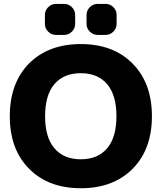

<svg xmlns="http://www.w3.org/2000/svg" viewBox="-20 -995 842 1004"><path d="M264.6 -219.7Q313.5 -162.1 402.3 -162.1Q491.2 -162.1 540 -219.2Q588.9 -276.4 588.9 -387.2Q588.9 -498 540 -555.2Q491.2 -612.3 402.3 -612.3Q313.5 -612.3 264.6 -555.2Q215.8 -498 215.8 -387.2Q215.8 -276.4 264.6 -219.7ZM131.8 -663.1Q233.4 -764.6 402.8 -764.6Q572.3 -764.6 673.3 -662.6Q774.4 -560.5 774.4 -387.2Q774.4 -213.9 673.3 -112.3Q572.3 -10.7 402.8 -10.7Q233.4 -10.7 132.3 -112.3Q31.2 -213.9 31.2 -387.2Q31.2 -560.5 131.8 -663.1ZM272.5 -812.5Q249 -812.5 231.9 -829.6Q214.8 -846.7 214.8 -870.1V-917Q214.8 -940.4 231.9 -957.5Q249 -974.6 272.5 -974.6H315.4Q338.9 -974.6 356 -957.5Q373 -940.4 373 -917V-870.1Q373 -846.7 356 -829.6Q338.9 -812.5 315.4 -812.5ZM490.2 -812.5Q466.8 -812.5 449.7 -829.6Q432.6 -846.7 432.6 -870.1V-917Q432.6 -940.4 449.7 -957.5Q466.8 -974.6 490.2 -974.6H532.2Q555.7 -974.6 572.8 -957.5Q589.8 -940.4 589.8 -917V-870.1Q589.8 -846.7 572.8 -829.6Q555.7 -812.5 532.2 -812.5Z"/></svg>

Font: Gen Jyuu Gothic Heavy
Style: Bold
Weight: 900
Designer: [Source Han Sans]
Ryoko NISHIZUKA  (kana & ideographs); Paul D. Hunt (Latin, Greek & Cyrillic); Wenlong ZHANG  (bopomofo
Version: Version 1.002.20150607